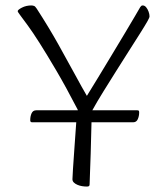

<svg xmlns="http://www.w3.org/2000/svg" viewBox="-20 -672 604 705"><path d="M299 13Q290 13 281 11.5Q272 10 264 6.5Q256 3 251 -2Q246 -7 246 -14Q246 -19 248 -52Q250 -85 253.5 -131.5Q257 -178 260 -223H98Q94 -223 92.5 -225Q91 -227 91 -231Q91 -245 96 -256Q101 -267 113 -267H266L265 -270Q222 -353 187 -412.5Q152 -472 126 -513Q100 -554 82 -578.5Q64 -603 55 -615Q45 -628 45 -631Q45 -636 60.5 -644Q76 -652 95 -652Q98 -652 100.5 -651.5Q103 -651 105.5 -650Q108 -649 110 -646.5Q112 -644 115 -640Q159 -572 194 -509.5Q229 -447 255.5 -398Q282 -349 299 -320Q317 -349 341 -388.5Q365 -428 390 -469.5Q415 -511 437.5 -548.5Q460 -586 475.5 -612.5Q491 -639 495 -646Q497 -649 499 -650.5Q501 -652 504 -652Q511 -652 516.5 -645.5Q522 -639 525.5 -629.5Q529 -620 529 -612Q529 -609 527 -605Q525 -601 522 -595Q513 -579 495 -550.5Q477 -522 454 -486Q431 -450 406.5 -411Q382 -372 359 -335Q336 -298 319 -267H484Q488 -267 489.5 -265.5Q491 -264 491 -259Q491 -246 486 -234.5Q481 -223 469 -223H316Q315 -165 313 -108Q311 -51 309 5Q309 9 307 11Q305 13 299 13Z"/></svg>

Font: Briem Hand Thin
Style: Regular
Weight: 100
Designer: Gunnlaugur SE Briem, Eben Sorkin
Foundry: Sorkin Type Co.
Version: Version 1.003